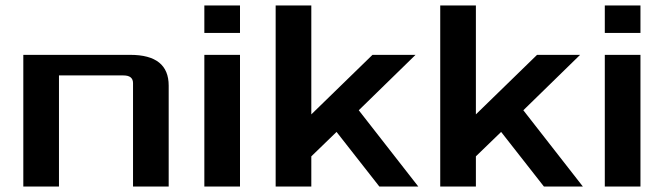

<svg xmlns="http://www.w3.org/2000/svg" viewBox="-20 -680 2420 700"><path d="M65 0V-480H455Q595 -480 595 -368V0H465V-377Q465 -405 430 -405H195V0Z M725 0V-480H855V0ZM725 -560V-660H855V-560Z M985 0V-660H1115V-263L1338 -480H1495L1288 -278L1505 0H1363L1207 -199L1115 -110V0Z M1585 0V-660H1715V-263L1938 -480H2095L1888 -278L2105 0H1963L1807 -199L1715 -110V0Z M2185 0V-480H2315V0ZM2185 -560V-660H2315V-560Z"/></svg>

Font: Xolonium
Style: Regular
Weight: 400
Designer: Severin Meyer
Version: Version 4.2